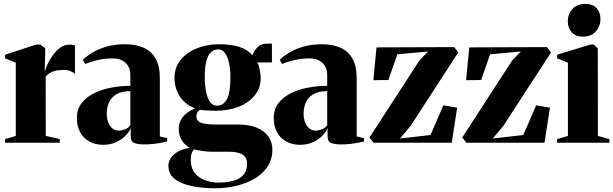

<svg xmlns="http://www.w3.org/2000/svg" viewBox="-20 -750 3222 1009"><path d="M6.5 0V-19L63 -35.5V-420.5L7 -443V-462.5L170.5 -516H191.5L217.5 -497V-471L215 -378.5L218 -379.5Q220 -391 230 -413Q240 -435 256.8 -458.8Q273.5 -482.5 296 -499Q318.5 -515.5 345.5 -515.5Q356 -515.5 362.8 -514Q369.5 -512.5 374 -510V-362.5Q367.5 -368 352.2 -375.2Q337 -382.5 315.5 -382.5Q296 -382.5 278.8 -379.8Q261.5 -377 246.8 -369.2Q232 -361.5 220 -347L220.5 -36L294 -19V0Z M522.5 11Q480.5 11 449.2 -6.5Q418 -24 401 -55.5Q384 -87 384 -129.5Q384 -177 410.2 -209.8Q436.5 -242.5 478.8 -262.2Q521 -282 570 -290.5Q619 -299 665 -299V-358.5Q665 -382 654.2 -401.2Q643.5 -420.5 623 -431.8Q602.5 -443 572.5 -443Q524.5 -443 486.8 -432.8Q449 -422.5 427.5 -414L415.5 -436Q432.5 -453 463 -472Q493.5 -491 537.2 -504.2Q581 -517.5 637.5 -517.5Q693.5 -517.5 734.2 -499.5Q775 -481.5 797.5 -442.2Q820 -403 820 -339.5V-33L858.5 -24V-6.5Q848 -4 829.2 -0.2Q810.5 3.5 787.2 6.2Q764 9 739.5 9Q706 9 686.5 1.8Q667 -5.5 667 -34.5V-77Q659 -56.5 639 -36.2Q619 -16 589.5 -2.5Q560 11 522.5 11ZM603.5 -63.5Q619 -63.5 637.2 -70.5Q655.5 -77.5 665 -93V-271Q621 -271 593.8 -255.8Q566.5 -240.5 553.8 -213.8Q541 -187 541 -152Q541 -126.5 549 -106.5Q557 -86.5 571.2 -75Q585.5 -63.5 603.5 -63.5Z M1108 239.5Q1068.5 239.5 1025.8 234.2Q983 229 946.8 216.5Q910.5 204 887.8 181Q865 158 865 122Q865 98 879.2 78.2Q893.5 58.5 918.8 45Q944 31.5 976.5 27Q947.5 9 933.5 -15.5Q919.5 -40 919.5 -73Q919.5 -98.5 929.8 -118.2Q940 -138 959.2 -153.5Q978.5 -169 1005 -180.5Q949 -203 923 -246Q897 -289 897 -341Q897 -395.5 929 -435Q961 -474.5 1014.5 -496Q1068 -517.5 1132 -517.5Q1193 -517.5 1236 -504.2Q1279 -491 1306.5 -460Q1317.5 -487.5 1336 -504.2Q1354.5 -521 1385 -521H1409V-422L1331 -421.5Q1336.5 -416.5 1340.5 -401.8Q1344.5 -387 1347.2 -370.2Q1350 -353.5 1350 -341Q1350 -286.5 1318 -247.8Q1286 -209 1232.8 -188.5Q1179.5 -168 1115 -168Q1094 -168 1069.8 -169.2Q1045.5 -170.5 1029.5 -173Q1021 -166 1016.5 -158Q1012 -150 1012 -137.5Q1012 -115 1035.2 -105.2Q1058.5 -95.5 1120 -95.5H1231.5Q1289 -95.5 1329 -79.2Q1369 -63 1390.2 -33.2Q1411.5 -3.5 1411.5 37.5Q1411.5 85 1388 122.5Q1364.5 160 1323 185.8Q1281.5 211.5 1226.2 225.5Q1171 239.5 1108 239.5ZM1124.5 209.5Q1174 209.5 1208.2 199.5Q1242.5 189.5 1260.5 167.5Q1278.5 145.5 1278.5 110Q1278.5 89 1268.5 75.2Q1258.5 61.5 1237.5 54.5Q1216.5 47.5 1183.5 47.5H1099.5Q1069.5 47.5 1043.5 43.5Q1017.5 39.5 999 35Q992.5 42.5 987.5 54.8Q982.5 67 982.5 92Q982.5 133.5 1003.8 159.5Q1025 185.5 1058 197.2Q1091 209 1124.5 209.5ZM1119.5 -194.5Q1154 -194.5 1172.5 -228.8Q1191 -263 1191 -342.5Q1191 -383 1184 -416.5Q1177 -450 1163 -470.2Q1149 -490.5 1127 -490.5Q1104.5 -490.5 1088.5 -475.5Q1072.5 -460.5 1064.2 -428.2Q1056 -396 1056 -346Q1056 -303 1062.8 -268.8Q1069.5 -234.5 1083.5 -214.5Q1097.5 -194.5 1119.5 -194.5Z M1557 11Q1515 11 1483.8 -6.5Q1452.5 -24 1435.5 -55.5Q1418.5 -87 1418.5 -129.5Q1418.5 -177 1444.8 -209.8Q1471 -242.5 1513.2 -262.2Q1555.5 -282 1604.5 -290.5Q1653.5 -299 1699.5 -299V-358.5Q1699.5 -382 1688.8 -401.2Q1678 -420.5 1657.5 -431.8Q1637 -443 1607 -443Q1559 -443 1521.2 -432.8Q1483.5 -422.5 1462 -414L1450 -436Q1467 -453 1497.5 -472Q1528 -491 1571.8 -504.2Q1615.5 -517.5 1672 -517.5Q1728 -517.5 1768.8 -499.5Q1809.5 -481.5 1832 -442.2Q1854.5 -403 1854.5 -339.5V-33L1893 -24V-6.5Q1882.5 -4 1863.8 -0.2Q1845 3.5 1821.8 6.2Q1798.5 9 1774 9Q1740.5 9 1721 1.8Q1701.5 -5.5 1701.5 -34.5V-77Q1693.5 -56.5 1673.5 -36.2Q1653.5 -16 1624 -2.5Q1594.5 11 1557 11ZM1638 -63.5Q1653.5 -63.5 1671.8 -70.5Q1690 -77.5 1699.5 -93V-271Q1655.5 -271 1628.2 -255.8Q1601 -240.5 1588.2 -213.8Q1575.5 -187 1575.5 -152Q1575.5 -126.5 1583.5 -106.5Q1591.5 -86.5 1605.8 -75Q1620 -63.5 1638 -63.5Z M2230 -479.5 2068 -464.5 2021 -329.5 1942 -328.5 1958.5 -501 2367 -502.5 2388 -474 2137.5 -88 2082 -22 2242.5 -40.5 2310 -196.5 2382.5 -184 2354 0H1943.5L1921.5 -27L2185 -433.5Z M2717.5 -479.5 2555.5 -464.5 2508.5 -329.5 2429.5 -328.5 2446 -501 2854.5 -502.5 2875.5 -474 2625 -88 2569.5 -22 2730 -40.5 2797.5 -196.5 2870 -184 2841.5 0H2431L2409 -27L2672.5 -433.5Z M2908 0V-19L2964.5 -35.5V-420.5L2908 -443.5V-462.5L3083 -516H3100.5L3121.5 -495L3122 -35.5L3182.5 -19V0ZM3042.5 -557.5Q3004.5 -557.5 2984.2 -580.5Q2964 -603.5 2964 -636.5Q2964 -676 2988.2 -702.8Q3012.5 -729.5 3055.5 -729.5H3056.5Q3095 -729.5 3115.2 -707.2Q3135.5 -685 3135.5 -651Q3135.5 -612.5 3111.2 -585Q3087 -557.5 3043.5 -557.5Z"/></svg>

Font: Merriweather 144pt ExtraBold
Style: Regular
Weight: 800
Version: Version 2.100